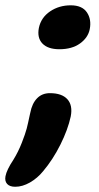

<svg xmlns="http://www.w3.org/2000/svg" viewBox="-56 -548 375 730"><path d="M169.9 -360.8Q126 -360.8 105.2 -382.6Q84.5 -404.3 91.8 -441.9Q100.1 -481.4 134.3 -504.6Q168.5 -527.8 212.9 -527.8Q256.3 -527.8 274.4 -501Q292.5 -474.1 285.2 -437Q278.8 -404.8 248.3 -382.8Q217.8 -360.8 169.9 -360.8ZM2 162.1Q-19 162.1 -28.8 151.4Q-38.6 140.6 -35.2 122.1Q-30.8 98.1 -4.9 59.1Q13.2 29.8 26.9 -5.1Q40.5 -40 45.4 -58.8Q50.3 -77.6 57.1 -110.4Q58.6 -116.2 59.1 -119.1Q65.9 -154.8 85 -174.3Q104 -193.8 133.8 -193.8Q179.2 -193.8 200.2 -170.7Q221.2 -147.5 212.9 -105Q202.1 -55.2 173.6 2Q145 59.1 107.9 103Q86.4 129.4 57.9 145.8Q29.3 162.1 2 162.1Z"/></svg>

Font: Shantell Sans Irregular Bouncy
Style: Italic
Weight: 600
Italic angle: -11.31°
Designer: Stephen Nixon, Anya Danilova, Shantell Martin
Foundry: Arrow Type
Version: Version 1.006;[9816181b4]